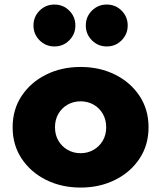

<svg xmlns="http://www.w3.org/2000/svg" viewBox="-20 -830 727 866"><path d="M343.5 16Q257 16 187.5 -18.8Q118 -53.5 77.5 -114.8Q37 -176 37 -256Q37 -336 77.5 -397.2Q118 -458.5 187.5 -493.2Q257 -528 343.5 -528Q430 -528 499.5 -493.2Q569 -458.5 609.5 -397.2Q650 -336 650 -256Q650 -176 609.5 -114.8Q569 -53.5 499.5 -18.8Q430 16 343.5 16ZM343.5 -139Q375.5 -139 401.8 -154Q428 -169 443.5 -195.2Q459 -221.5 459 -256Q459 -290.5 443.5 -317Q428 -343.5 401.8 -358.2Q375.5 -373 343.5 -373Q311.5 -373 285.2 -358.2Q259 -343.5 243.5 -317Q228 -290.5 228 -256Q228 -221.5 243.5 -195.2Q259 -169 285.2 -154Q311.5 -139 343.5 -139ZM461.5 -620.5Q422 -620.5 394.5 -648.2Q367 -676 367 -715Q367 -754.5 394.5 -782Q422 -809.5 461.5 -809.5Q501 -809.5 528.5 -782Q556 -754.5 556 -715Q556 -676 528.5 -648.2Q501 -620.5 461.5 -620.5ZM225.5 -620.5Q186 -620.5 158.5 -648.2Q131 -676 131 -715Q131 -754.5 158.5 -782Q186 -809.5 225.5 -809.5Q265 -809.5 292.5 -782Q320 -754.5 320 -715Q320 -676 292.5 -648.2Q265 -620.5 225.5 -620.5Z"/></svg>

Font: Spartan Thin ExtraBold
Style: Regular
Weight: 800
Version: Version 1.004